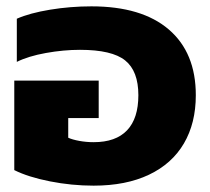

<svg xmlns="http://www.w3.org/2000/svg" viewBox="-20 -570 662 605"><path d="M25 -34V-316H291V-198H195V-136Q208 -130 230 -126Q252 -122 275 -122Q345 -122 380.5 -159.5Q416 -197 416 -270Q416 -346 374.5 -379.5Q333 -413 232 -413Q180 -413 124.5 -403Q69 -393 33 -375V-511Q74 -529 138 -539.5Q202 -550 268 -550Q427 -550 512 -477Q597 -404 597 -270Q597 -182 559.5 -118Q522 -54 449.5 -19.5Q377 15 275 15Q206 15 137.5 1.5Q69 -12 25 -34Z"/></svg>

Font: Prompt
Style: Bold
Weight: 700
Designer: Katatrad Team
Foundry: CadsonDemak
Version: Version 1.000